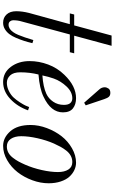

<svg xmlns="http://www.w3.org/2000/svg" viewBox="228 -952 736 1232"><g transform="rotate(90 596.0 -336.0)"><path d="M52 -72Q52 -110 63 -154L135 -416H66L73 -444H143L208 -684H274L209 -444H322L315 -416H201L118 -108Q110 -82 110 -52Q110 -42 117 -32.5Q124 -23 139 -23Q152 -23 165 -31Q188 -47 204 -85.5Q220 -124 237 -182L257 -176Q250 -146 242 -121.5Q234 -97 223 -71Q212 -45 198.5 -27.5Q185 -10 166.5 1Q148 12 126 12Q93 12 72.5 -10.5Q52 -33 52 -72Z M372 -158Q372 -218 394 -277Q416 -336 460 -381Q532 -456 610 -456Q650 -456 675.5 -436Q701 -416 701 -372Q701 -294 600 -247Q548 -222 458 -215Q444 -159 444 -98Q444 -54 464 -33Q484 -12 511 -12Q538 -12 564 -25Q590 -38 606 -55.5Q622 -73 636.5 -95.5Q651 -118 657 -131Q663 -144 667 -155L688 -148Q664 -80 615 -34Q566 12 506 12Q446 12 409 -37.5Q372 -87 372 -158ZM464 -240Q537 -245 581 -265Q612 -279 632.5 -309Q653 -339 653 -378Q653 -406 641.5 -419Q630 -432 611 -432Q570 -432 535 -395Q500 -358 484 -313Q472 -279 464 -240ZM540 -640Q540 -652 548 -664Q556 -676 576 -676Q592 -676 600.5 -667Q609 -658 616 -637L656 -518L639 -508L554 -605Q540 -620 540 -640Z M854 -104Q854 -63 871 -37.5Q888 -12 920 -12Q942 -12 960 -22Q978 -32 992.5 -51Q1007 -70 1016.5 -87.5Q1026 -105 1037 -130Q1058 -178 1071 -235.5Q1084 -293 1084 -340Q1084 -381 1068 -406.5Q1052 -432 1020 -432Q998 -432 979.5 -422Q961 -412 946.5 -393.5Q932 -375 922 -356.5Q912 -338 901 -314Q880 -266 867 -208.5Q854 -151 854 -104ZM782 -164Q782 -216 802 -269Q822 -322 854 -363Q886 -404 931.5 -430Q977 -456 1024 -456Q1048 -456 1071.5 -445Q1095 -434 1114 -413Q1133 -392 1144.5 -357.5Q1156 -323 1156 -280Q1156 -228 1136.5 -175Q1117 -122 1085 -81Q1053 -40 1008 -14Q963 12 916 12Q863 12 822.5 -34Q782 -80 782 -164Z"/></g></svg>

Font: Old Standard TT
Style: Italic
Weight: 400
Italic angle: -15.2°
Designer: Alexey Kryukov <alexios@thessalonica.org.ru>
Version: Version 2.2